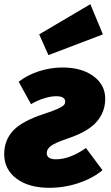

<svg xmlns="http://www.w3.org/2000/svg" viewBox="-31 -876 528 916"><path d="M471 -405Q471 -343 431 -296Q391 -249 297 -217Q232 -195 212 -180Q192 -165 192 -146Q192 -116 236 -116Q271 -116 308.5 -131Q346 -146 379 -170L458 -64Q411 -25 343.5 -2.5Q276 20 204 20Q106 20 47.5 -24Q-11 -68 -11 -141Q-11 -206 31 -252Q73 -298 180 -333Q226 -348 247 -358Q268 -368 274 -375Q280 -382 280 -391Q280 -417 237 -417Q211 -417 178 -406.5Q145 -396 117 -379L58 -486Q99 -518 154.5 -536Q210 -554 267 -554Q359 -554 415 -512.5Q471 -471 471 -405ZM400 -856 460 -712 200 -613 156 -712Z"/></svg>

Font: Fira Sans Black
Style: Italic
Weight: 900
Italic angle: -8°
Designer: Carrois Corporate & Edenspiekermann AG
Foundry: Carrois Corporate GbR & Edenspiekermann AG
Version: Version 4.203